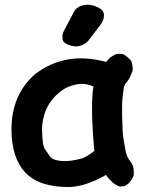

<svg xmlns="http://www.w3.org/2000/svg" viewBox="-20 -751 596 799"><path d="M420.9 -22.9Q431.6 -8.3 437 -3.2Q442.4 2 447.8 7.3Q453.1 12.7 459 15.9Q464.8 19 470.7 22.5Q476.6 25.9 482.9 25.1Q489.3 24.4 495.4 23.9Q501.5 23.4 513.2 13.7Q517.6 10.3 521 5.9L521.5 5.4V4.9Q537.6 -16.1 536.9 -27.8Q536.1 -39.6 535.4 -51.3Q534.7 -63 517.6 -85.9Q506.3 -102.1 502.2 -125.5Q498 -148.9 493.9 -172.1Q489.7 -195.3 488.3 -265.6Q487.3 -321.3 489.5 -339.6Q491.7 -357.9 493.9 -376Q496.1 -394 501.5 -400.9Q517.6 -421.9 521.7 -431.9Q525.9 -441.9 529.8 -451.7Q533.7 -461.4 532 -471.2Q530.3 -481 528.6 -490.5Q526.9 -500 509.8 -513.7Q495.6 -525.9 487.8 -526.4Q480 -526.9 471.9 -527.1Q463.9 -527.3 456.8 -522.9Q449.7 -518.6 442.4 -514.2Q435.1 -509.8 421.9 -493.2Q252.4 -539.6 126 -442.4Q26.4 -355.5 27.8 -209Q28.8 -93.8 85 -33.2Q142.1 27.3 264.6 27.3Q332 27.3 420.9 -22.9ZM241.7 -80.6Q199.2 -83.5 188.5 -99.4Q177.7 -115.2 166.7 -130.9Q155.8 -146.5 154.8 -215.8Q159.2 -320.3 241.7 -377.4Q260.7 -391.1 294.4 -398.9Q332.5 -407.7 368.7 -391.1Q355.5 -309.1 372.6 -123Q340.3 -97.2 317.9 -90.8Q272.9 -79.1 241.7 -80.6ZM266.1 -564Q281.2 -558.1 295.9 -558.1Q303.2 -558.1 310.5 -559.6Q331.5 -564.5 346.7 -580.6L398.4 -648.4Q412.6 -667 412.6 -686.5Q412.6 -691.4 411.6 -696.3Q407.2 -713.4 380.9 -723.1Q362.3 -731.4 344.7 -731.4Q337.9 -731.4 331.1 -730Q306.2 -726.1 292 -709Q290 -706.1 288.1 -702.6L248 -626.5Q239.7 -611.8 239.7 -596.2Q239.7 -590.3 240.7 -585Q245.1 -571.3 266.1 -564Z"/></svg>

Font: Comic Relief
Style: Bold
Weight: 700
Designer: Jeff Davis
Foundry: Loudifier
Version: Version 1.200; ttfautohint (v1.8.4.7-5d5b)